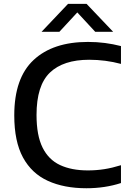

<svg xmlns="http://www.w3.org/2000/svg" viewBox="-20 -967 674 996"><path d="M428 9.5Q312.5 9.5 228.5 -28.8Q144.5 -67 99.2 -150.2Q54 -233.5 54 -368.5Q54 -562.5 154.5 -656Q255 -749.5 436 -749.5Q482.5 -749.5 524.5 -744Q566.5 -738.5 607.5 -728V-635.5Q527.5 -657 442.5 -657Q308.5 -657 239 -590.5Q169.5 -524 169.5 -370.5Q169.5 -264.5 200.8 -201.5Q232 -138.5 291.5 -110.8Q351 -83 435.5 -83Q480 -83 521.2 -89.5Q562.5 -96 607.5 -110V-17.5Q525 9.5 428 9.5ZM195.5 -802 333 -947H429L567 -802H474L381 -902.5L288 -802Z"/></svg>

Font: Encode Sans SemiExpanded SemiExpanded Medium
Style: Regular
Weight: 500
Width: 6
Designer: Multiple Designers
Foundry: Impallari Type
Version: Version 3.000; ttfautohint (v1.8.3) -l 8 -r 50 -G 200 -x 14 